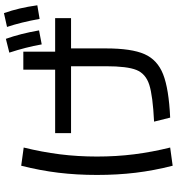

<svg xmlns="http://www.w3.org/2000/svg" viewBox="19 -878 899 978"><g transform="rotate(-90 469.0 -388.5)"><path d="M621.1 -298.8V-476.6H280.3V-557.6H603.5V-719.7H695.3V-557.6H866.2V-476.6H711.9V-298.8Q711.9 -168.9 682.9 -102.8Q653.8 -36.6 580.1 -7.6Q506.3 21.5 359.4 28.3L338.9 -53.7Q470.2 -60.1 526.6 -78.1Q583 -96.2 602.1 -143.6Q621.1 -190.9 621.1 -298.8ZM67.4 -344.7Q67.4 -447.8 78.6 -540.5Q89.8 -633.3 114.3 -730.5L207 -717.8Q184.1 -624.5 172.6 -533.7Q161.1 -442.9 161.1 -344.7Q161.1 -246.1 172.6 -155Q184.1 -64 207 28.3L114.3 41Q89.8 -54.7 78.6 -147.5Q67.4 -240.2 67.4 -344.7ZM690.4 -791 760.7 -808.6Q787.1 -734.9 803.7 -639.6L732.4 -626Q717.8 -708 690.4 -791ZM821.3 -802.7 891.6 -818.4Q905.8 -778.3 915.3 -737.5Q924.8 -696.8 931.6 -648.4L862.3 -636.7Q844.7 -732.9 821.3 -802.7Z"/></g></svg>

Font: Pretendard JP Medium
Style: Regular
Weight: 500
Designer: Base glyphs from Inter by Rasmus Andersson; Hangeul glyphs from Noto Sans CJK(Source Han Sans) by Jang Soo-young and Kan
Foundry: Kil Hyung-jin
Version: Version 1.309